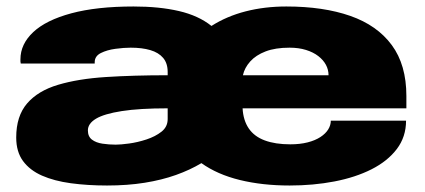

<svg xmlns="http://www.w3.org/2000/svg" viewBox="-20 -560 1309 592"><path d="M310 12Q250 12 198.5 5Q147 -2 109.5 -18.5Q72 -35 51 -63.5Q30 -92 30 -136Q30 -202 63.5 -241Q97 -280 159 -298.5Q221 -317 306.5 -322.5Q392 -328 497 -328V-338Q497 -365 483 -381.5Q469 -398 443.5 -405.5Q418 -413 383 -413Q362 -413 336 -409.5Q310 -406 291 -396.5Q272 -387 272 -368V-364H44Q43 -368 43 -370.5Q43 -373 43 -377Q43 -424 82.5 -461Q122 -498 200 -519Q278 -540 392 -540Q471 -540 531.5 -526Q592 -512 632 -480Q679 -510 737.5 -525Q796 -540 863 -540Q977 -540 1060 -511Q1143 -482 1188 -421Q1233 -360 1233 -264V-226H728Q730 -189 747 -164Q764 -139 796.5 -127Q829 -115 875 -115Q905 -115 928.5 -121Q952 -127 968 -137.5Q984 -148 992 -161Q1000 -174 1000 -188H1232Q1232 -138 1203.5 -100.5Q1175 -63 1125.5 -38Q1076 -13 1011 -0.5Q946 12 873 12Q789 12 719.5 -5Q650 -22 601 -57Q566 -36 522.5 -20.5Q479 -5 426 3.5Q373 12 310 12ZM337 -114Q352 -114 378 -117.5Q404 -121 431.5 -130Q459 -139 478 -154Q497 -169 497 -193V-226Q410 -226 355.5 -217.5Q301 -209 276 -194Q251 -179 251 -158Q251 -139 263.5 -129.5Q276 -120 296 -117Q316 -114 337 -114ZM729 -328H993Q993 -345 985 -360Q977 -375 961.5 -387Q946 -399 923.5 -406Q901 -413 873 -413Q829 -413 799 -401.5Q769 -390 751.5 -370.5Q734 -351 729 -328Z"/></svg>

Font: Archivo SemiBold Expanded Black
Style: Regular
Weight: 900
Width: 7
Version: Version 2.001